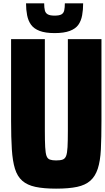

<svg xmlns="http://www.w3.org/2000/svg" viewBox="-20 -1023 624 1143"><path d="M314 100Q240 100 191 89.5Q142 79 112.5 53Q83 27 69 -18.5Q55 -64 50.5 -133.5Q46 -203 46 -303V-790H247V-245Q247 -183 249 -147Q251 -111 257 -94.5Q263 -78 277 -73Q291 -68 314 -68Q339 -68 353 -73Q367 -78 373.5 -94.5Q380 -111 382 -147Q384 -183 384 -245V-790H584V-303Q584 -203 580.5 -133.5Q577 -64 562 -18.5Q547 27 517.5 53Q488 79 439 89.5Q390 100 314 100ZM305 -826Q250 -826 216 -839Q182 -852 165 -875.5Q148 -899 141.5 -932Q135 -965 135 -1003H243Q243 -977 247 -961Q251 -945 264.5 -937.5Q278 -930 305 -930Q333 -930 346 -937.5Q359 -945 362.5 -962Q366 -979 366 -1003H475Q475 -965 469 -932Q463 -899 446.5 -875.5Q430 -852 395.5 -839Q361 -826 305 -826Z"/></svg>

Font: Farlight84_Sys_V01
Style: Bold
Weight: 700
Designer: Monotype Design Team, Nadine Chahine and Nizar Qandah
Foundry: Monotype Imaging Inc.
Version: Version 2.004;October 31, 2024;FontCreator 14.0.0.2814 64-bi